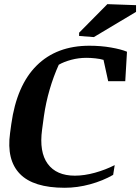

<svg xmlns="http://www.w3.org/2000/svg" viewBox="-20 -891 673 922"><path d="M34.2 -294.9Q60.1 -481 156 -576.2Q252 -671.4 409.2 -671.4Q464.8 -671.4 513.4 -662.8Q562 -654.3 589.8 -642.6L581.5 -501H499.5L477.1 -603.5Q461.4 -608.4 438.2 -610.8Q415 -613.3 395.5 -613.3Q357.4 -613.3 322 -603.8Q286.6 -594.2 262.2 -580.1Q236.8 -523.9 218.5 -461.2Q200.2 -398.4 190.9 -333.5L182.1 -268.6Q167.5 -161.1 209.2 -104.2Q251 -47.4 339.4 -47.4Q384.8 -47.4 435.8 -61.5Q486.8 -75.7 530.8 -98.1L523.4 -51.3Q474.1 -22.9 412.8 -6.1Q351.6 10.7 290.5 10.7Q140.1 10.7 75.4 -56.2Q10.7 -123 28.3 -251.5ZM359.9 -733.9 495.6 -871.1 633.3 -866.2V-834L430.7 -712.9L359.9 -718.3Z"/></svg>

Font: Noticia Text
Style: Bold Italic
Weight: 700
Italic angle: -8°
Designer: JM Sole
Foundry: JM Sole
Version: Version 1.003